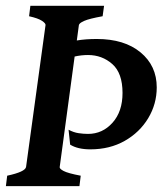

<svg xmlns="http://www.w3.org/2000/svg" viewBox="-23 -635 564 655"><path d="M511.7 -336.9Q511.7 -280.3 482.7 -231.9Q453.6 -183.6 402.6 -154.5Q351.6 -125.5 285.2 -125.5Q242.2 -125.5 216.3 -141.6L210.9 -192.4Q228.5 -183.1 245.1 -180.7Q261.7 -178.2 277.3 -178.2Q326.7 -178.2 360.8 -216.3Q395 -254.4 395 -317.9Q395 -385.7 360.1 -416.5Q325.2 -447.3 277.3 -447.3Q253.9 -447.3 230.5 -441.9Q207 -436.5 184.1 -431.2L185.1 -481Q230 -502 307.1 -502Q401.4 -502 456.5 -456.3Q511.7 -410.6 511.7 -336.9ZM332 -615.2 327.1 -579.6Q281.2 -571.3 264.2 -563.7Q247.1 -556.2 246.1 -549.3L180.7 -65.4Q179.2 -59.6 193.8 -51.8Q208.5 -43.9 252.4 -35.6L248 0H-2.9L1.5 -35.6Q63 -48.8 65.9 -65.4L132.3 -549.3Q133.3 -555.2 120.1 -564Q106.9 -572.8 76.2 -579.6L80.6 -615.2Z"/></svg>

Font: Gentium Plus
Style: Bold Italic
Weight: 700
Italic angle: -8°
Designer: Victor Gaultney, Annie Olsen, Iska Routamaa, Becca Hirsbrunner
Foundry: SIL International
Version: Version 6.101